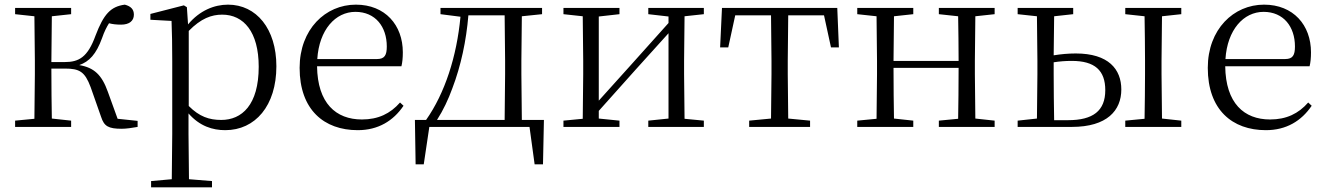

<svg xmlns="http://www.w3.org/2000/svg" viewBox="-20 -546 5707 826"><path d="M415 -43C428 -3 446 8 504 8C523 8 550 4 572 0V-26L486 -35L444 -151C418 -224 385 -255 321 -266C364 -281 394 -313 419 -382C429 -411 439 -430 449 -446C464 -442 480 -440 501 -440C536 -440 556 -456 556 -483C556 -506 543 -519 517 -526C456 -518 426 -485 391 -393C357 -299 319 -279 258 -279H201L203 -476L286 -485V-512H45V-485L128 -476L130 -285V-227L128 -35L45 -27V0H286V-27L203 -36C202 -90 201 -175 201 -251H259C322 -251 345 -238 370 -171Z M949 14C1078 14 1169 -91 1169 -261C1169 -422 1083 -526 961 -526C902 -526 839 -501 789 -441L784 -515L771 -523L627 -486V-461L718 -456C720 -406 721 -351 721 -282V30L719 225L630 233V260H892V233L793 225L791 30V-58C839 -3 895 14 949 14ZM792 -413C845 -467 890 -483 936 -483C1028 -483 1093 -409 1093 -259C1093 -94 1020 -30 932 -30C880 -30 838 -44 792 -90Z M1519 14C1607 14 1672 -26 1716 -91L1701 -105C1659 -57 1607 -32 1537 -32C1425 -32 1346 -102 1344 -261H1707C1711 -277 1713 -297 1713 -321C1713 -438 1637 -526 1511 -526C1380 -526 1269 -420 1269 -254C1269 -74 1374 14 1519 14ZM1345 -292C1353 -418 1423 -495 1509 -495C1595 -495 1644 -431 1644 -346C1644 -309 1635 -292 1602 -292Z M1875 -485 1961 -474C1945 -303 1894 -145 1813 -30H1765L1768 161H1803L1827 0H2258L2280 161H2316L2320 -30H2225L2223 -227V-285L2225 -476L2312 -485V-512H1875ZM2151 -30H1860C1887 -72 1909 -119 1926 -166C1963 -263 1986 -371 1995 -480H2151L2153 -285V-227Z M2769 -485 2856 -475V-447L2692 -264L2556 -113V-475L2645 -485V-512H2404V-485L2487 -476L2489 -285V-227L2487 -35L2404 -27V0H2645V-27L2556 -36V-69L2716 -248L2856 -403V-36L2769 -27V0H3008V-27L2925 -35L2923 -227V-285L2925 -476L3008 -485V-512H2769Z M3296 0H3465V-27L3371 -36L3369 -227V-285L3371 -480H3525L3555 -342H3589L3582 -512H3086L3078 -342H3113L3143 -480H3297L3299 -285V-227L3297 -36L3203 -27V0Z M4019 -485 4102 -476C4103 -422 4104 -343 4104 -284H3824L3826 -476L3909 -485V-512H3668V-485L3751 -476L3753 -285V-227L3751 -35L3668 -27V0H3909V-27L3826 -36C3825 -91 3824 -176 3824 -254H4104C4104 -176 4103 -91 4102 -35L4019 -27V0H4259V-27L4176 -36L4174 -227V-285L4176 -476L4259 -485V-512H4019Z M4358 0H4591C4743 0 4804 -71 4804 -161C4804 -248 4749 -316 4608 -316C4576 -316 4544 -313 4513 -308L4515 -476L4597 -485V-512H4358V-485L4441 -476L4443 -285V-227L4441 -36L4358 -27ZM4513 -278C4538 -282 4564 -284 4591 -284C4690 -284 4735 -243 4735 -158C4735 -69 4682 -29 4575 -29H4515C4514 -84 4513 -170 4513 -227ZM4821 -485 4904 -476C4905 -420 4906 -339 4906 -285V-227C4906 -173 4905 -91 4904 -35L4821 -27V0H5062V-27L4979 -36L4977 -227V-285L4979 -476L5062 -485V-512H4821Z M5426 14C5514 14 5579 -26 5623 -91L5608 -105C5566 -57 5514 -32 5444 -32C5332 -32 5253 -102 5251 -261H5614C5618 -277 5620 -297 5620 -321C5620 -438 5544 -526 5418 -526C5287 -526 5176 -420 5176 -254C5176 -74 5281 14 5426 14ZM5252 -292C5260 -418 5330 -495 5416 -495C5502 -495 5551 -431 5551 -346C5551 -309 5542 -292 5509 -292Z"/></svg>

Font: Noto Serif TC Light
Style: Regular
Weight: 300
Designer: Ryoko NISHIZUKA 西塚涼子 (kana & ideographs); Frank Grießhammer (Latin, Greek & Cyrillic); Wenlong ZHANG 张文龙 (bopomofo); San
Foundry: Adobe
Version: Version 2.001;hotconv 1.1.0;makeotfexe 2.6.0